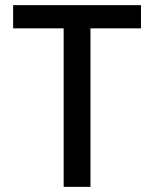

<svg xmlns="http://www.w3.org/2000/svg" viewBox="-20 -725 598 745"><path d="M227 0V-615H31V-705H527V-615H331V0Z"/></svg>

Font: Nunito Sans 7pt Condensed SemiBold
Style: Regular
Weight: 600
Width: 3
Designer: Vernon Adams
Foundry: Vernon Adams
Version: Version 3.101;gftools[0.9.27]